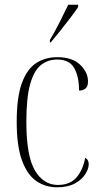

<svg xmlns="http://www.w3.org/2000/svg" viewBox="-20 -786 427 816"><path d="M222 10Q173 10 134.5 -16.5Q96 -43 73.5 -104Q51 -165 51 -268Q51 -373 73 -433Q95 -493 134 -518Q173 -543 223 -543Q287 -543 320.5 -511Q354 -479 354 -440Q354 -418 343 -409.5Q332 -401 316 -401Q316 -460 295.5 -496.5Q275 -533 223 -533Q184 -533 154.5 -510Q125 -487 108.5 -429.5Q92 -372 92 -268Q92 -123 128.5 -61.5Q165 0 226 0Q278 0 305.5 -32.5Q333 -65 342 -115Q357 -108 357 -88Q357 -68 342 -45Q327 -22 297.5 -6Q268 10 222 10ZM192 -616Q215 -655 234.5 -693.5Q254 -732 270 -766H312V-756Q301 -739 280.5 -712Q260 -685 237.5 -657Q215 -629 196 -606H192Z"/></svg>

Font: Noto Serif Display Condensed ExtraLight
Style: Regular
Weight: 200
Width: 3
Designer: Monotype Design Team
Foundry: Monotype Imaging Inc.
Version: Version 2.009